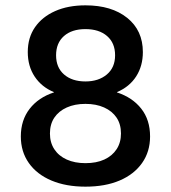

<svg xmlns="http://www.w3.org/2000/svg" viewBox="-20 -689 640 719"><path d="M300 -669Q398 -669 456.5 -622Q515 -575 515 -494Q515 -442 490 -403Q465 -364 418 -344V-343Q476 -324 509 -282Q542 -240 542 -178Q542 -121 512 -78.5Q482 -36 428 -13Q374 10 300 10Q227 10 172.5 -13Q118 -36 88 -78.5Q58 -121 58 -178Q58 -239 91 -281.5Q124 -324 182 -343V-344Q136 -363 110 -402Q84 -441 84 -494Q84 -548 111 -587Q138 -626 186.5 -647.5Q235 -669 300 -669ZM300 -580Q249 -580 219.5 -554Q190 -528 190 -482Q190 -436 220 -410Q250 -384 300 -384Q349 -384 380 -410Q411 -436 411 -482Q411 -528 381 -554Q351 -580 300 -580ZM300 -78Q341 -78 370.5 -91.5Q400 -105 416.5 -130Q433 -155 433 -189Q433 -224 416.5 -248.5Q400 -273 370 -286.5Q340 -300 300 -300Q260 -300 230 -286.5Q200 -273 183.5 -248.5Q167 -224 167 -189Q167 -155 183.5 -130Q200 -105 230 -91.5Q260 -78 300 -78Z"/></svg>

Font: Kantumruy Pro Medium
Style: Regular
Weight: 500
Designer: Sovichet Tep
Foundry: Sovichet Tep
Version: Version 1.002